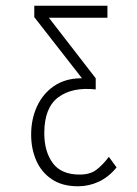

<svg xmlns="http://www.w3.org/2000/svg" viewBox="-20 -477 478 672"><path d="M253 175Q198 175 161.5 150.5Q125 126 107 85Q89 44 89 -6Q89 -60 109.5 -104.5Q130 -149 168.5 -175.5Q207 -202 261 -203H267L100 -417V-457H356V-415H151L315 -203V-164Q233 -173 184 -136.5Q135 -100 135 -11Q135 53 164.5 93.5Q194 134 259 134Q295 134 317 117.5Q339 101 361 72L388 109Q360 143 325.5 159Q291 175 253 175Z"/></svg>

Font: Inconsolata SemiCondensed Light
Style: Regular
Weight: 300
Width: 4
Monospace: yes
Designer: Raph Levien, Cyreal, Brenton Simpson
Foundry: Raph Levien, Cyreal, Google
Version: Version 3.100; ttfautohint (v1.8.4.7-5d5b)